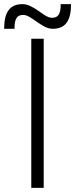

<svg xmlns="http://www.w3.org/2000/svg" viewBox="-83 -907 363 927"><path d="M68 0H128V-720H68ZM-63 -768H-13C-13 -814 -3 -835 29 -835C52 -835 77 -813 99 -799C121 -784 144 -768 172 -768C235 -768 260 -810 260 -887H210C210 -842 200 -821 168 -821C146 -821 121 -842 99 -857C76 -872 53 -887 25 -887C-37 -887 -63 -846 -63 -768Z"/></svg>

Font: Aspekta 250
Style: Regular
Weight: 250
Designer: Ivo Dolenc
Version: Version 2.000